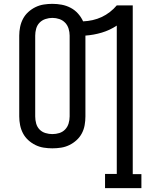

<svg xmlns="http://www.w3.org/2000/svg" viewBox="-20 -763 790 998"><path d="M526 215V141H587V-630Q551 -606 509 -593.5Q467 -581 424 -578V-158Q424 -135 420 -112.5Q416 -90 405.5 -70Q395 -50 378 -34.5Q361 -19 340.5 -9Q320 1 297.5 4.5Q275 8 252 8Q230 8 207.5 4.5Q185 1 164.5 -9Q144 -19 127 -34.5Q110 -50 99.5 -70Q89 -90 84.5 -112.5Q80 -135 80 -158V-578Q80 -600 84.5 -622.5Q89 -645 99.5 -665Q110 -685 127 -700.5Q144 -716 164.5 -726Q185 -736 207.5 -739.5Q230 -743 252 -743Q277 -743 301 -738.5Q325 -734 347 -722.5Q369 -711 385.5 -692.5Q402 -674 412 -652Q437 -653 461.5 -658.5Q486 -664 508.5 -674.5Q531 -685 551 -700.5Q571 -716 587 -735H670V142H715V215ZM252 -66Q271 -66 288.5 -71.5Q306 -77 318.5 -90Q331 -103 336.5 -121Q342 -139 342 -158V-578Q342 -596 336.5 -614Q331 -632 318.5 -645Q306 -658 288.5 -664Q271 -670 252 -670Q234 -670 216 -664Q198 -658 185.5 -645Q173 -632 168 -614Q163 -596 163 -578V-158Q163 -139 168 -121Q173 -103 185.5 -90Q198 -77 216 -71.5Q234 -66 252 -66Z"/></svg>

Font: Iosevka Plex Etoile
Style: Regular
Weight: 400
Designer: Belleve Invis
Foundry: Belleve Invis
Version: Version 25.1.1; ttfautohint (v1.8.4)